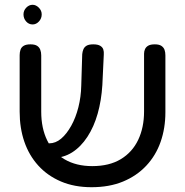

<svg xmlns="http://www.w3.org/2000/svg" viewBox="-20 -767 772 801"><path d="M362 14Q290 14 234 -10Q178 -34 139.5 -76.5Q101 -119 81.5 -176Q62 -233 62 -301V-537Q62 -549 65.5 -559.5Q69 -570 79 -576Q89 -582 107 -582Q125 -582 134.5 -576Q144 -570 148 -559.5Q152 -549 152 -536V-301Q152 -232 177 -181Q202 -130 250 -102Q298 -74 365 -74Q436 -74 484 -103Q532 -132 556.5 -183.5Q581 -235 581 -302V-543Q581 -553 585 -562Q589 -571 598.5 -576.5Q608 -582 626 -582Q644 -582 653.5 -575.5Q663 -569 666.5 -559Q670 -549 670 -536V-299Q670 -232 650 -175Q630 -118 590 -75.5Q550 -33 493 -9.5Q436 14 362 14ZM175 -108 160 -169H185Q212 -169 235 -188.5Q258 -208 277 -242Q296 -276 307 -319.5Q318 -363 319 -410L323 -541Q324 -552 328 -561.5Q332 -571 341.5 -576.5Q351 -582 369 -582Q388 -582 398 -576Q408 -570 411 -560.5Q414 -551 413 -539L407 -412Q403 -348 387.5 -293Q372 -238 344.5 -196Q317 -154 280.5 -131Q244 -108 199 -108ZM116 -665Q100 -665 89 -677.5Q78 -690 78 -707Q78 -723 89.5 -735Q101 -747 116 -747Q130 -747 142 -735Q154 -723 154 -707Q154 -690 142.5 -677.5Q131 -665 116 -665Z"/></svg>

Font: Fredoka Light
Style: Regular
Weight: 400
Version: Version 2.001